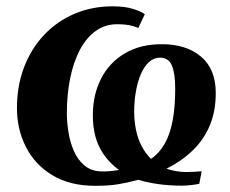

<svg xmlns="http://www.w3.org/2000/svg" viewBox="-20 -576 726 606"><path d="M281 10.5Q200.5 10.5 145.2 -23Q90 -56.5 61.8 -112.2Q33.5 -168 33.5 -235Q33.5 -305 56 -363.8Q78.5 -422.5 119.2 -465.8Q160 -509 215.2 -532.5Q270.5 -556 335 -556Q375.5 -556 401.2 -547.5Q427 -539 437 -531L416.5 -487.5Q408.5 -491 399.2 -493.8Q390 -496.5 378.2 -498Q366.5 -499.5 349 -499.5Q311.5 -499.5 282 -478.2Q252.5 -457 232.2 -418.8Q212 -380.5 201.5 -329.2Q191 -278 191 -217.5Q191 -192 195.8 -160.8Q200.5 -129.5 212.5 -101Q224.5 -72.5 246.2 -54Q268 -35.5 300.5 -35Q309.5 -34.5 323.5 -35.5Q337.5 -36.5 355.5 -39.5Q326.5 -61 308 -87.5Q289.5 -114 281.2 -145Q273 -176 273 -211.5Q273 -277 299 -327.8Q325 -378.5 373.8 -407.5Q422.5 -436.5 490.5 -436.5Q568.5 -436.5 614.8 -397Q661 -357.5 661 -282.5Q661 -224.5 641.8 -179.2Q622.5 -134 587.5 -100.5Q552.5 -67 505.5 -43.5Q518.5 -39 534.8 -36Q551 -33 569 -33Q579 -33 593.2 -33.8Q607.5 -34.5 616.5 -35.5L609 4Q601.5 6 584.5 8Q567.5 10 555.5 10Q513.5 10 479 5Q444.5 0 416.5 -8.5Q381.5 1 351.2 5.8Q321 10.5 281 10.5ZM485 -394Q465 -394 449.8 -379.8Q434.5 -365.5 424.2 -341.2Q414 -317 408.8 -286.5Q403.5 -256 403.5 -223.5Q403.5 -195 409 -167.2Q414.5 -139.5 426.5 -116Q438.5 -92.5 456.5 -74.5Q482.5 -92 499.5 -121.8Q516.5 -151.5 524.8 -194.8Q533 -238 533 -296Q533 -344.5 522.5 -369.2Q512 -394 485 -394Z"/></svg>

Font: Merriweather 48pt ExtraBold
Style: Italic
Weight: 800
Italic angle: -7.8°
Version: Version 2.101